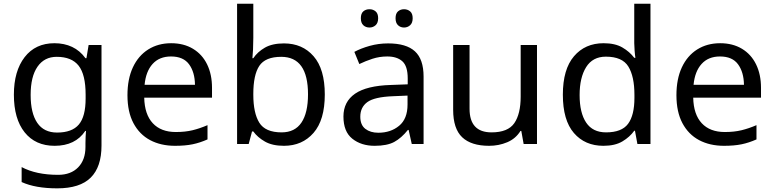

<svg xmlns="http://www.w3.org/2000/svg" viewBox="-20 -780 4193 1040"><path d="M274.9 -545.9Q328.1 -545.9 370.6 -525.9Q413.1 -505.9 442.9 -464.8H448.2L460 -536.1H529.8V8.8Q529.8 124 471.4 182.1Q413.1 240.2 290 240.2Q171.9 240.2 97.2 206.1V125Q175.8 167 294.9 167Q363.8 167 403.3 126.5Q442.9 85.9 442.9 16.1V-4.9Q442.9 -17.1 443.8 -39.6Q444.8 -62 445.8 -70.8H441.9Q388.2 9.8 275.9 9.8Q171.9 9.8 113.5 -63.2Q55.2 -136.2 55.2 -267.1Q55.2 -395 113.5 -470.5Q171.9 -545.9 274.9 -545.9ZM287.1 -472.2Q220.2 -472.2 183.1 -418.7Q146 -365.2 146 -266.1Q146 -167 181.9 -114.5Q217.8 -62 289.1 -62Q370.1 -62 407 -105.5Q443.8 -148.9 443.8 -246.1V-267.1Q443.8 -376 406 -424.1Q368.2 -472.2 287.1 -472.2Z M907.2 -545.9Q975.1 -545.9 1025.1 -515.9Q1075.2 -485.8 1101.8 -431.4Q1128.4 -377 1128.4 -304.2V-251H761.2Q763.2 -160.2 807.6 -112.5Q852.1 -64.9 932.1 -64.9Q983.4 -64.9 1022.7 -74.5Q1062 -84 1104 -102.1V-24.9Q1063.5 -6.8 1023.4 1.5Q983.4 9.8 928.2 9.8Q851.1 9.8 793.2 -21Q735.4 -51.8 702.9 -112.8Q670.4 -173.8 670.4 -264.2Q670.4 -352.1 699.7 -415Q729 -478 782.7 -512Q836.4 -545.9 907.2 -545.9ZM906.2 -474.1Q843.3 -474.1 806.6 -433.6Q770 -393.1 763.2 -320.8H1036.1Q1035.2 -389.2 1004.2 -431.6Q973.1 -474.1 906.2 -474.1Z M1352.1 -759.8V-575.2Q1352.1 -541 1350.6 -511.5Q1349.1 -481.9 1347.2 -464.8H1352.1Q1375 -499 1415 -522Q1455.1 -544.9 1518.1 -544.9Q1618.2 -544.9 1678.7 -475.3Q1739.3 -405.8 1739.3 -268.1Q1739.3 -129.9 1678.2 -60.1Q1617.2 9.8 1518.1 9.8Q1455.1 9.8 1415 -13.2Q1375 -36.1 1352.1 -67.9H1345.2L1327.1 0H1264.2V-759.8ZM1503.4 -472.2Q1417 -472.2 1384.5 -423.1Q1352.1 -374 1352.1 -271V-267.1Q1352.1 -168 1384.5 -115.5Q1417 -63 1505.4 -63Q1577.1 -63 1612.8 -116Q1648.4 -168.9 1648.4 -269Q1648.4 -472.2 1503.4 -472.2Z M2082.5 -544.9Q2180.7 -544.9 2227.5 -502Q2274.4 -459 2274.4 -365.2V0H2210.4L2193.4 -76.2H2189.5Q2154.3 -32.2 2115.5 -11.2Q2076.7 9.8 2009.3 9.8Q1936.5 9.8 1888.4 -28.6Q1840.3 -66.9 1840.3 -148.9Q1840.3 -229 1903.3 -272.5Q1966.3 -315.9 2097.7 -319.8L2188.5 -323.2V-355Q2188.5 -421.9 2159.4 -448Q2130.4 -474.1 2077.6 -474.1Q2035.6 -474.1 1997.6 -461.7Q1959.5 -449.2 1926.3 -433.1L1899.4 -499Q1934.6 -518.1 1982.4 -531.5Q2030.3 -544.9 2082.5 -544.9ZM2187.5 -262.2 2108.4 -258.8Q2008.3 -254.9 1970 -227.1Q1931.6 -199.2 1931.6 -147.9Q1931.6 -103 1959 -82Q1986.3 -61 2029.3 -61Q2096.2 -61 2141.8 -98.6Q2187.5 -136.2 2187.5 -213.9ZM1934.6 -681.2Q1934.6 -707 1948 -718.5Q1961.4 -730 1981.4 -730Q2000.5 -730 2014.4 -718.5Q2028.3 -707 2028.3 -681.2Q2028.3 -655.8 2014.4 -643.3Q2000.5 -630.9 1981.4 -630.9Q1961.4 -630.9 1948 -643.3Q1934.6 -655.8 1934.6 -681.2ZM2122.6 -681.2Q2122.6 -707 2136 -718.5Q2149.4 -730 2168.5 -730Q2187.5 -730 2201.4 -718.5Q2215.3 -707 2215.3 -681.2Q2215.3 -655.8 2201.4 -643.3Q2187.5 -630.9 2168.5 -630.9Q2149.4 -630.9 2136 -643.3Q2122.6 -655.8 2122.6 -681.2Z M2888.7 -536.1V0H2816.4L2803.7 -70.8H2799.3Q2773.4 -28.8 2727.5 -9.5Q2681.6 9.8 2629.4 9.8Q2532.2 9.8 2483.4 -36.6Q2434.6 -83 2434.6 -185.1V-536.1H2523.4V-190.9Q2523.4 -63 2642.6 -63Q2731.4 -63 2765.9 -113Q2800.3 -163.1 2800.3 -256.8V-536.1Z M3248.5 9.8Q3148.4 9.8 3088.6 -59.6Q3028.8 -128.9 3028.8 -267.1Q3028.8 -404.8 3089.1 -475.3Q3149.4 -545.9 3249.5 -545.9Q3311.5 -545.9 3351.1 -522.9Q3390.6 -500 3415.5 -466.8H3421.9Q3419.4 -480 3417.5 -505.4Q3415.5 -530.8 3415.5 -545.9V-759.8H3503.4V0H3432.6L3419.4 -71.8H3415.5Q3391.6 -38.1 3351.6 -14.2Q3311.5 9.8 3248.5 9.8ZM3262.7 -63Q3347.7 -63 3382.1 -109.4Q3416.5 -155.8 3416.5 -250V-266.1Q3416.5 -366.2 3383.5 -419.7Q3350.6 -473.1 3261.7 -473.1Q3190.4 -473.1 3155 -416.5Q3119.6 -359.9 3119.6 -265.1Q3119.6 -168.9 3155 -116Q3190.4 -63 3262.7 -63Z M3880.9 -545.9Q3948.7 -545.9 3998.8 -515.9Q4048.8 -485.8 4075.4 -431.4Q4102.1 -377 4102.1 -304.2V-251H3734.9Q3736.8 -160.2 3781.2 -112.5Q3825.7 -64.9 3905.8 -64.9Q3957 -64.9 3996.3 -74.5Q4035.6 -84 4077.6 -102.1V-24.9Q4037.1 -6.8 3997.1 1.5Q3957 9.8 3901.9 9.8Q3824.7 9.8 3766.8 -21Q3709 -51.8 3676.5 -112.8Q3644 -173.8 3644 -264.2Q3644 -352.1 3673.3 -415Q3702.6 -478 3756.3 -512Q3810.1 -545.9 3880.9 -545.9ZM3879.9 -474.1Q3816.9 -474.1 3780.3 -433.6Q3743.7 -393.1 3736.8 -320.8H4009.8Q4008.8 -389.2 3977.8 -431.6Q3946.8 -474.1 3879.9 -474.1Z"/></svg>

Font: Defago Noto Sans
Style: Regular
Weight: 400
Designer: John M. Durdin
Foundry: Lao IT Dev Co., Ltd.
Version: Version 1.000 2007 initial release